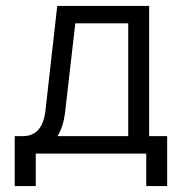

<svg xmlns="http://www.w3.org/2000/svg" viewBox="-20 -520 616 650"><path d="M173.8 -500H484.9V-59.1H545.9V109.9H475.1V0H101.1V109.9H29.8V-59.1H57.1Q124 -59.1 133.8 -145ZM200.2 -138.2Q194.3 -91.3 174.8 -59.1H414.1V-440.9H234.9Z"/></svg>

Font: LT Superior
Style: Regular
Weight: 400
Designer: Daniel Lyons
Foundry: LyonsType
Version: Version 1.000